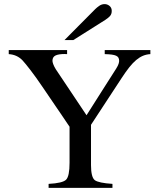

<svg xmlns="http://www.w3.org/2000/svg" viewBox="-20 -902 762 922"><path d="M332 -709.5H289.6L437.5 -858.4Q445.3 -866.2 457 -874.3Q468.8 -882.3 482.4 -882.3Q495.6 -882.3 506.1 -873.5Q516.6 -864.7 516.6 -849.6Q516.6 -835 508.8 -825.7Q501 -816.4 485.8 -806.6ZM302.2 -661.6V-642.1Q299.3 -642.1 296.4 -642.3Q293.5 -642.6 290.5 -642.6Q261.2 -642.6 246.6 -635.5Q231.9 -628.4 231.9 -609.9Q231.9 -604.5 235.6 -594Q239.3 -583.5 248 -569.3Q284.7 -514.6 321.8 -459Q358.9 -403.3 395.5 -348.6Q399.9 -355.5 410.9 -372.8Q421.9 -390.1 436.3 -412.8Q450.7 -435.5 466.8 -460.9Q482.9 -486.3 497.3 -508.8Q511.7 -531.2 522.7 -548.6Q533.7 -565.9 538.1 -572.8Q546.9 -586.9 549.6 -595.9Q552.2 -605 552.2 -609.4Q552.2 -618.7 548.8 -624.8Q545.4 -630.9 537.4 -634.5Q529.3 -638.2 516.1 -639.9Q502.9 -641.6 482.9 -642.1V-661.6H702.1V-642.1Q683.6 -641.1 667 -634.3Q650.4 -627.4 634 -613.8Q617.7 -600.1 600.8 -578.9Q584 -557.6 564.5 -527.8L417 -302.7V-108.9Q417 -80.6 421.6 -62Q426.3 -43.5 435.5 -36.6Q453.6 -23.4 520 -19V0H213.4V-19Q280.8 -22.5 297.4 -39.1Q314 -55.7 314 -120.6V-293.5Q312.5 -295.4 302.7 -310.1Q293 -324.7 279.1 -345.2Q265.1 -365.7 248.8 -389.6Q232.4 -413.6 218.5 -434.1Q204.6 -454.6 194.8 -469Q185.1 -483.4 183.6 -485.4Q152.3 -531.7 126.7 -564.9Q101.1 -598.1 88.4 -611.8Q62 -639.6 22 -642.1V-661.6Z"/></svg>

Font: Dima Niloofar
Style: Regular
Weight: 400
Designer: R.Balvardi
Foundry: Dima Software Group
Version: Version 3.00;November 13, 2018;FontCreator 11.5.0.2427 64-bi